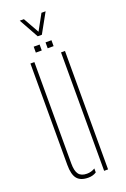

<svg xmlns="http://www.w3.org/2000/svg" viewBox="-156 -859 598 914"><g transform="rotate(-20 143.0 -402.0)"><path d="M51 -86V-600H71V-86Q71 -48 83.8 -31.5Q96.5 -15 125 -15Q147.5 -15 166 -26.5V-6.5Q148.5 5 125 5Q86 5 68.5 -16.2Q51 -37.5 51 -86ZM206 0V-600H226V0ZM153 -640V-670H183V-640ZM93 -640V-670H123V-640ZM128 -710 73 -809H94L139 -729L183 -809H204L149 -710Z"/></g></svg>

Font: Big Shoulders Stencil Display Thin
Style: Regular
Weight: 100
Designer: Patric King
Foundry: XO Type Co
Version: Version 1.000